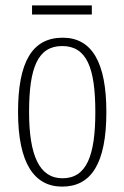

<svg xmlns="http://www.w3.org/2000/svg" viewBox="-20 -683 461 713"><path d="M99 -629H321V-663H99ZM211 10C318 10 375 -75 375 -267C375 -450 322 -543 213 -543C99 -543 47 -452 47 -267C47 -77 107 10 211 10ZM212 -21C126 -21 88 -106 88 -267C88 -431 120 -512 211 -512C302 -512 334 -431 334 -267C334 -106 302 -21 212 -21Z"/></svg>

Font: Noto Serif Lao ExtraCondensed ExtraLight
Style: Regular
Weight: 200
Width: 2
Designer: Monotype Design Team
Foundry: Monotype Imaging Inc.
Version: Version 2.003